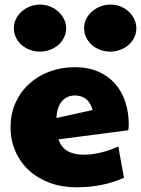

<svg xmlns="http://www.w3.org/2000/svg" viewBox="-20 -797 606 825"><path d="M341.3 -675.8Q341.3 -698.2 351.1 -716.8Q360.8 -735.4 376.7 -748.8Q392.6 -762.2 412.8 -769.8Q433.1 -777.3 454.6 -777.3Q480 -777.3 500.5 -768.3Q521 -759.3 535.6 -744.6Q550.3 -730 558.1 -711.9Q565.9 -693.8 565.9 -675.8Q565.9 -653.8 556.6 -635.3Q547.4 -616.7 532 -603.5Q516.6 -590.3 496.3 -582.8Q476.1 -575.2 454.6 -575.2Q429.2 -575.2 408.4 -583.5Q387.7 -591.8 372.8 -605.7Q357.9 -619.6 349.6 -637.7Q341.3 -655.8 341.3 -675.8ZM39.6 -675.8Q39.6 -697.3 48.8 -715.8Q58.1 -734.4 73.7 -748Q89.4 -761.7 109.6 -769.5Q129.9 -777.3 151.9 -777.3Q175.3 -777.3 195.6 -769Q215.8 -760.7 231.2 -746.6Q246.6 -732.4 255.4 -714.1Q264.2 -695.8 264.2 -675.8Q264.2 -653.3 254.6 -634.8Q245.1 -616.2 229.5 -603Q213.9 -589.8 193.6 -582.5Q173.3 -575.2 151.9 -575.2Q128.4 -575.2 108.2 -583Q87.9 -590.8 72.5 -604.2Q57.1 -617.7 48.3 -636Q39.6 -654.3 39.6 -675.8ZM340.8 -132.3Q409.2 -132.3 488.3 -167.5L512.7 -33.2Q421.9 7.8 308.6 7.8Q245.6 7.8 193.6 -11.5Q141.6 -30.8 104.2 -65.2Q66.9 -99.6 46.1 -147Q25.4 -194.3 25.4 -250Q25.4 -308.6 47.1 -356.2Q68.8 -403.8 106.4 -437.7Q144 -471.7 194.3 -490Q244.6 -508.3 301.8 -508.3Q359.4 -508.3 402.8 -489Q446.3 -469.7 475.3 -436.3Q504.4 -402.8 518.8 -358.2Q533.2 -313.5 533.2 -262.7Q533.2 -255.9 532.7 -249.5Q532.2 -243.2 531.2 -237.3L231.4 -198.2Q243.2 -163.1 270.5 -147.7Q297.9 -132.3 340.8 -132.3ZM377.9 -324.2Q360.8 -386.7 301.8 -386.7Q283.2 -386.7 268.6 -379.4Q253.9 -372.1 243.9 -359.1Q233.9 -346.2 228.5 -328.4Q223.1 -310.5 222.7 -290Z"/></svg>

Font: Paytone One
Style: Regular
Weight: 400
Designer: vernon adams
Foundry: vernon adams
Version: 1.000